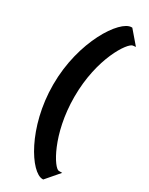

<svg xmlns="http://www.w3.org/2000/svg" viewBox="-253 -840 842 1083"><g transform="rotate(30 168.0 -298.5)"><path d="M245 198H250L324 112H302C272 112 169 -49 169 -294C169 -546 278 -705 310 -709L329 -711L257 -795H252C177 -795 31 -577 31 -294C31 -15 170 198 245 198Z"/></g></svg>

Font: Bluebird
Style: SfBdExt
Weight: 700
Designer: Jasper
Foundry: Cannot Into Space Fonts
Version: Version 0.98